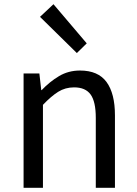

<svg xmlns="http://www.w3.org/2000/svg" viewBox="-20 -892 650 912"><path d="M92 0V-543H167L176 -464H178Q216 -504 260.5 -530.5Q305 -557 360 -557Q446 -557 486 -502.5Q526 -448 526 -344V0H435V-332Q435 -409 410.5 -443Q386 -477 332 -477Q290 -477 256.5 -456Q223 -435 184 -394V0ZM345 -640 170 -812 234 -872 392 -686Z"/></svg>

Font: Gothic Nguyen
Style: Regular
Weight: 400
Designer: MORI Takayuki
Version: Version 1.220;July 21, 2023;FontCreator 14.0.0.2814 64-bit